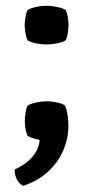

<svg xmlns="http://www.w3.org/2000/svg" viewBox="-20 -468 318 654"><path d="M201.5 -108.5Q207.5 -94 210.2 -76.2Q213 -58.5 213 -40Q213 3 195.8 43.5Q178.5 84 144.5 116Q110.5 148 59 165Q44 157.5 36.5 141.2Q29 125 30 109Q65 94.5 88.8 68Q112.5 41.5 115 8.5Q104.5 6.5 92.8 3Q81 -0.5 74 -5.5Q70 -13 67.2 -28Q64.5 -43 64.5 -55.5Q64.5 -69 67.2 -85.2Q70 -101.5 74 -108.5Q84 -114.5 103 -118.8Q122 -123 138.5 -123Q154.5 -123 173.2 -119.2Q192 -115.5 201.5 -108.5ZM64 -382Q64 -391 66.5 -407.8Q69 -424.5 74 -434Q85 -440.5 103.5 -444.5Q122 -448.5 138.5 -448.5Q154.5 -448.5 173.8 -444.5Q193 -440.5 203.5 -434Q209 -424.5 211.2 -407.8Q213.5 -391 213.5 -382Q213.5 -373 211.2 -356.8Q209 -340.5 203.5 -330.5Q193.5 -324 174 -320.2Q154.5 -316.5 138.5 -316.5Q122 -316.5 103.5 -320.2Q85 -324 74 -330.5Q69 -340.5 66.5 -356.8Q64 -373 64 -382Z"/></svg>

Font: Signika Light Medium
Style: Regular
Weight: 500
Version: Version 2.003;gftools[0.9.32]